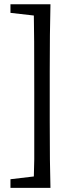

<svg xmlns="http://www.w3.org/2000/svg" viewBox="-20 -735 360 914"><path d="M216.8 -397.9V-158.2Q216.8 48.3 220.2 159.2H29.8V118.2L141.1 105Q143.1 40 143.1 23.4V-293.9Q143.1 -595.2 141.1 -661.1L29.8 -673.8V-714.8H220.2Q216.8 -578.1 216.8 -397.9Z"/></svg>

Font: SourceSerifPro-Regular
Style: Regular
Weight: 400
Designer: Frank Grießhammer
Foundry: Adobe Systems Incorporated
Version: Version 1.014;PS Version 1.0;hotconv 1.0.73;makeotf.lib2.5.5